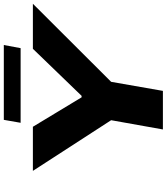

<svg xmlns="http://www.w3.org/2000/svg" viewBox="47 -929 882 1016"><g transform="rotate(-90 488.0 -421.0)"><path d="M346.2 -752.9 361.8 -841.8H757.8L741.2 -752.9ZM311 0 359.9 -273.9 91.8 -688H325.2L481 -430.2H488.8L737.8 -688H976.1L563 -273.9L515.1 0Z"/></g></svg>

Font: Archivo Expanded ExtraBold
Style: Italic
Weight: 800
Width: 7
Italic angle: -10°
Designer: Hector Gatti
Foundry: Omnibus-Type
Version: Version 2.001